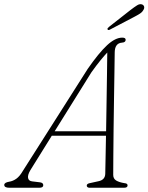

<svg xmlns="http://www.w3.org/2000/svg" viewBox="-46 -883 698 903"><path d="M97 -83Q83.5 -60.5 86 -46.2Q88.5 -32 105 -30L142 -25.5Q157.5 -23.5 157.5 -12Q157.5 0 139 0H-2.5Q-26 0 -26 -13.5Q-26 -24.5 -2.5 -28.5Q14.5 -31 30.5 -42.2Q46.5 -53.5 61 -78.5L366.5 -559Q419 -634.5 457.5 -670.2Q496 -706 529 -706Q545 -706 545 -696Q545 -683.5 528 -682.5Q494 -680 493.5 -636.5Q493 -602 492.2 -543.5Q491.5 -485 490.2 -415.2Q489 -345.5 488.2 -276Q487.5 -206.5 487 -149.2Q486.5 -92 486.5 -60.5Q486.5 -42.5 500.5 -34Q514.5 -25.5 540 -21.5Q554 -20.5 554 -11Q554 0 537.5 0H374.5Q370 0 366 -2.5Q362 -5 362 -10Q362 -18 373.5 -21L416.5 -30.5Q447.5 -36.5 449 -64.5Q449.5 -91.5 450.5 -139Q451.5 -186.5 452.5 -244.5H197.5ZM384 -543 211 -265.5H453Q454 -332 455.2 -402.2Q456.5 -472.5 457.2 -534Q458 -595.5 458.5 -636Q446.5 -623.5 427 -599.8Q407.5 -576 384 -543ZM566.5 -835Q586 -850 598.8 -858Q611.5 -866 622.5 -862Q630.5 -858.5 632 -851Q633.5 -843.5 628 -835.5Q623 -826 611.8 -818.8Q600.5 -811.5 586 -804L470.5 -743.5Q463 -739.5 460 -744.5Q458 -747 460.5 -750.2Q463 -753.5 466.5 -756.5Z"/></svg>

Font: Fraunces 9pt S050 Thin
Style: Italic
Weight: 100
Italic angle: -16°
Version: Version 1.000; ttfautohint (v1.8.3)